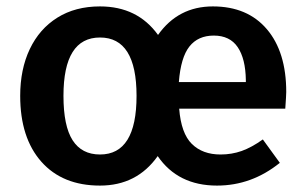

<svg xmlns="http://www.w3.org/2000/svg" viewBox="-20 -564 952 599"><path d="M870 -225H539Q545 -148 578.5 -115Q612 -82 668 -82Q703 -82 734 -93Q765 -104 800 -129L853 -56Q765 15 657 15Q535 15 472 -77Q407 15 292 15Q175 15 109 -59.5Q43 -134 43 -265Q43 -348 73 -411Q103 -474 159 -509Q215 -544 292 -544Q409 -544 473 -455Q536 -544 644 -544Q752 -544 812.5 -473Q873 -402 873 -277Q873 -267 870 -225ZM747 -314Q746 -381 721.5 -417Q697 -453 647 -453Q598 -453 571 -419Q544 -385 538 -308H747ZM406 -265Q406 -447 292 -447Q178 -447 178 -265Q178 -171 206.5 -126.5Q235 -82 292 -82Q406 -82 406 -265Z"/></svg>

Font: Fira Sans Medium
Style: Regular
Weight: 500
Designer: bBox Type GmbH & Carrois Corporate GbR & Edenspiekermann AG
Foundry: bBox Type GmbH & Carrois Corporate GbR & Edenspiekermann AG
Version: Version 4.301